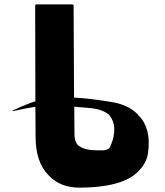

<svg xmlns="http://www.w3.org/2000/svg" viewBox="-20 -852 754 879"><path d="M142 -363 143 -223C143 -149 163 -90 200 -52L207 -45C239 -12 285 7 343 7C441 7 553 -7 612 -66L619 -74C639 -95 654 -121 658 -154C668 -229 653 -285 615 -323L608 -331C580 -359 539 -378 485 -386C420 -396 367 -403 323 -405H319L317 -828L313 -832H145L141 -828L142 -388L138 -387C118 -381 97 -372 75 -363C64 -358 53 -352 40 -347L37 -344L39 -343C48 -345 58 -347 67 -349C94 -355 114 -359 136 -362ZM325 -363C344 -361 368 -360 395 -357C432 -353 461 -343 481 -325V-324C508 -292 511 -244 487 -186C485 -181 483 -177 480 -173L479 -172H478C463 -161 441 -163 399 -165C393 -166 359 -168 336 -188V-189H335C327 -200 321 -214 321 -234L320 -364Z"/></svg>

Font: Hussar Woodtype
Style: Bd
Weight: 900
Foundry: Cannot Into Space Fonts
Version: Version 1.07